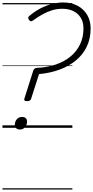

<svg xmlns="http://www.w3.org/2000/svg" viewBox="-20 -1035 754 1555"><path d="M199 -216Q185 -216 179.5 -220.5Q174 -225 177 -235L250 -465Q254 -475 262 -480Q270 -485 278 -485Q363 -489 433 -513Q503 -537 552.5 -578.5Q602 -620 629 -677Q656 -734 656 -805Q656 -855 634.5 -890.5Q613 -926 574.5 -945Q536 -964 486 -964Q442 -964 402 -952Q362 -940 324 -918.5Q286 -897 247 -869Q237 -861 228.5 -863.5Q220 -866 214 -875Q208 -885 208.5 -892Q209 -899 219 -907Q259 -941 304 -965Q349 -989 397 -1002Q445 -1015 492 -1015Q558 -1015 608 -988.5Q658 -962 686 -914.5Q714 -867 714 -804Q714 -723 683 -658Q652 -593 595 -546Q538 -499 462 -471Q386 -443 296 -435L232 -235Q229 -225 221 -220.5Q213 -216 199 -216ZM140 14Q123 14 111.5 4Q100 -6 100 -23Q100 -50 116 -69Q132 -88 159 -88Q177 -88 188 -78.5Q199 -69 199 -51Q199 -25 183.5 -5.5Q168 14 140 14ZM0 490H566V500H0ZM0 -20H566V0H0ZM0 -505H566V-500H0ZM0 -1010H566V-1000H0Z"/></svg>

Font: Playwrite MX Guides
Style: Regular
Weight: 400
Designer: Veronika Burian, José Scaglione
Foundry: TypeTogether
Version: Version 1.003